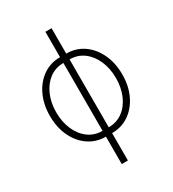

<svg xmlns="http://www.w3.org/2000/svg" viewBox="-219 -848 1057 1171"><g transform="rotate(-30 309.5 -262.0)"><path d="M287.6 11.2Q220.2 11.2 167.5 -24.9Q114.7 -61 84.7 -124.3Q54.7 -187.5 54.7 -268.6Q54.7 -349.6 85 -413.1Q115.2 -476.6 167.7 -512.7Q220.2 -548.8 287.6 -548.8H331.1Q398.9 -548.8 451.4 -512.5Q503.9 -476.1 533.9 -412.8Q564 -349.6 564 -268.6Q564 -187.5 533.9 -124.3Q503.9 -61 451.4 -24.9Q398.9 11.2 331.1 11.2ZM287.6 -29.8H331.1Q388.2 -29.8 430.4 -61.3Q472.7 -92.8 496.1 -147Q519.5 -201.2 519.5 -268.6Q519.5 -335.9 495.8 -390.1Q472.2 -444.3 429.9 -476.1Q387.7 -507.8 331.1 -507.8H287.6Q231 -507.8 188.7 -476.1Q146.5 -444.3 122.8 -390.1Q99.1 -335.9 99.1 -268.6Q99.1 -201.2 122.6 -147Q146 -92.8 188.5 -61.3Q231 -29.8 287.6 -29.8ZM287.6 204.1V-727.5H331.1V204.1Z"/></g></svg>

Font: Inter 17pt ExtraLight
Style: Regular
Weight: 250
Version: Version 4.001;git-66647c0bb